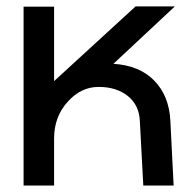

<svg xmlns="http://www.w3.org/2000/svg" viewBox="-20 -576 602 596"><path d="M53.2 0V-555.2H147.9V-324.2L400.9 -556.2H522.9L332 -377.9Q412.6 -373 458.7 -325.9Q504.9 -278.8 508.8 -201.2L519 0H424.8L414.1 -200.2Q412.1 -249.5 377 -277.8Q341.8 -306.2 286.1 -306.2Q231 -306.2 189.5 -259.5Q147.9 -212.9 147.9 -146V0Z"/></svg>

Font: LT Superior Med
Style: Regular
Weight: 500
Designer: Daniel Lyons
Foundry: LyonsType
Version: Version 1.000